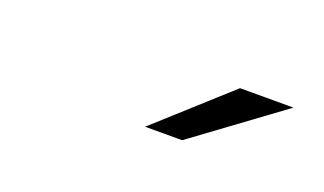

<svg xmlns="http://www.w3.org/2000/svg" viewBox="-31 -816 575 341"><g transform="rotate(20 256.5 -645.0)"><path d="M382 -706H483L317 -584H247Z"/></g></svg>

Font: Rosa Sans Light
Style: Italic
Weight: 300
Italic angle: -12°
Designer: Pentagram / MCKL
Foundry: Pentagram / MCKL
Version: Version 1.005;September 16, 2019;FontCreator 11.5.0.2425 64-